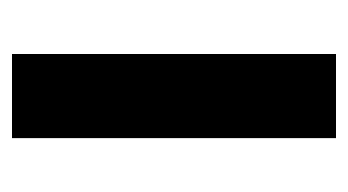

<svg xmlns="http://www.w3.org/2000/svg" viewBox="-150 -430 580 320"><g transform="rotate(-90 140.0 -270.0)"><path d="M210 -540V0H69.8V-540Z"/></g></svg>

Font: Miedinger*
Style: Bold
Weight: 700
Version: Version 001.000